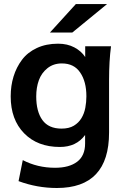

<svg xmlns="http://www.w3.org/2000/svg" viewBox="-20 -731 643 955"><path d="M286.1 -91.3Q323.2 -91.3 347.2 -105.7Q371.1 -120.1 385 -143.1Q398.9 -166 404.3 -194.6Q409.7 -223.1 409.7 -252Q409.7 -325.2 378.9 -370.1Q348.6 -415.5 287.6 -415.5Q245.6 -415.5 215.8 -391.6Q186.5 -368.2 173.3 -332Q160.2 -295.9 160.2 -251.5Q160.2 -176.3 190.9 -133.8Q221.7 -91.3 286.1 -91.3ZM262.7 204.1Q164.6 204.1 72.3 169.9L93.3 65.4Q166.5 103.5 253.9 103.5Q324.2 103.5 363.8 73.5Q403.3 43.5 403.3 -17.1V-59.6Q359.9 0 277.8 0Q166.5 0 100.1 -67.9Q33.2 -136.2 33.2 -251.5Q33.2 -304.7 47.4 -350.6Q61.5 -396.5 89.4 -433.6Q117.2 -470.7 163.3 -492.2Q209.5 -513.7 268.6 -513.7Q315.4 -513.7 350.1 -495.1Q384.8 -476.6 403.8 -447.3V-501H532.2Q527.3 -463.9 524.9 -422.1Q522.5 -380.4 522.5 -333V-71.8Q522.5 204.1 262.7 204.1ZM228.5 -569.3 357.4 -710.9H512.7L339.8 -569.3Z"/></svg>

Font: Ride
Style: Bold
Weight: 700
Version: Version 3.000